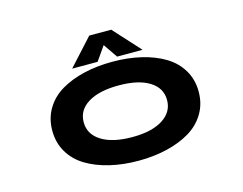

<svg xmlns="http://www.w3.org/2000/svg" viewBox="-95 -821 1240 980"><g transform="rotate(-15 525.0 -331.0)"><path d="M690 -531H555.5L504.5 -605.5L452.5 -531H318L446 -671.5H562ZM525 11Q443 11 373.2 -5.8Q303.5 -22.5 250.8 -54.2Q198 -86 168 -136.5Q138 -187 138 -251Q138 -315 168 -365.5Q198 -416 250.8 -447.5Q303.5 -479 373.2 -495.5Q443 -512 525 -512Q606.5 -512 676.2 -495.5Q746 -479 798.8 -447.2Q851.5 -415.5 881.5 -365Q911.5 -314.5 911.5 -251Q911.5 -187 881.5 -136.5Q851.5 -86 798.8 -54.2Q746 -22.5 676.2 -5.8Q606.5 11 525 11ZM525 -114Q628.5 -114 686.5 -151Q744.5 -188 744.5 -251Q744.5 -315 686.5 -351Q628.5 -387 525 -387Q421 -387 362.5 -351Q304 -315 304 -251Q304 -187.5 362.5 -150.8Q421 -114 525 -114Z"/></g></svg>

Font: League Mono Extended SemiBold
Style: Regular
Weight: 600
Width: 9
Designer: Tyler Finck
Foundry: The League of Moveable Type / Tyler Finck
Version: Version 2.210